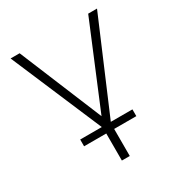

<svg xmlns="http://www.w3.org/2000/svg" viewBox="-159 -594 828 885"><g transform="rotate(-30 255.0 -152.0)"><path d="M234 180V36H116V0H231L25 -484H73L255 -44L438 -484H485L279 0H394V36H276V180Z"/></g></svg>

Font: Nunito Sans ExtraLight
Style: Regular
Weight: 200
Designer: Vernon Adams
Foundry: Vernon Adams
Version: Version 3.006; ttfautohint (v1.8.3)